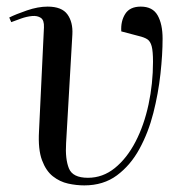

<svg xmlns="http://www.w3.org/2000/svg" viewBox="-20 -547 572 581"><path d="M406 -527Q442 -527 457 -500.5Q472 -474 472 -430Q472 -382 465.5 -323Q459 -264 444 -205Q429 -146 402 -96.5Q375 -47 334 -16.5Q293 14 235 14Q211 14 186 8.5Q161 3 140 -13.5Q119 -30 107 -62.5Q95 -95 98 -149L113 -464Q114 -486 103.5 -493Q93 -500 77 -498.5Q61 -497 44 -491L14 -480L8 -494Q28 -504 61.5 -515.5Q95 -527 124 -527Q167 -527 184 -503.5Q201 -480 199 -443L180 -114Q177 -66 188.5 -37.5Q200 -9 246 -9Q291 -9 327.5 -38.5Q364 -68 390 -118Q416 -168 429.5 -231Q443 -294 443 -360Q443 -392 439 -407Q435 -422 426 -428Q417 -434 400 -438L347 -452Q345 -483 359 -505Q373 -527 406 -527Z"/></svg>

Font: Literata 72pt
Style: Italic
Weight: 400
Italic angle: -2°
Designer: Latin by Veronika Burian and Jose Scaglione. Greek by Irene Vlachou. Cyrillic by Vera Evstafieva
Foundry: TypeTogether
Version: Version 3.002